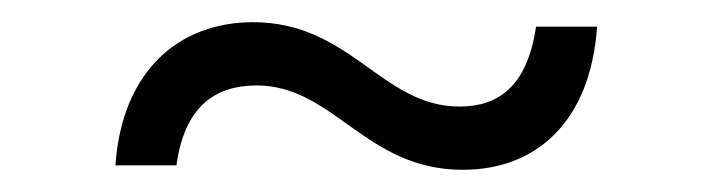

<svg xmlns="http://www.w3.org/2000/svg" viewBox="-20 -365 641 173"><path d="M397 -212C463 -212 512 -255 518 -341H463C455 -287 429 -269 394 -269C324 -269 296 -345 208 -345C142 -345 90 -302 84 -216H139C146 -268 173 -288 211 -288C281 -288 309 -212 397 -212Z"/></svg>

Font: Mluvka Light
Style: Regular
Weight: 300
Designer: Modified by Jiří Krblich, Original typeface by Gumpita Rahayu
Foundry: Gumpita Rahayu & Jiří Krblich
Version: Version 2.000;Glyphs 3.1.1 (3134)